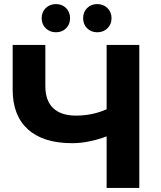

<svg xmlns="http://www.w3.org/2000/svg" viewBox="-20 -920 789 940"><path d="M662 -700V0H502V-252Q411 -219 333 -219Q192 -219 117 -286.5Q42 -354 42 -481V-700H202V-499Q202 -427 240.5 -390.5Q279 -354 352 -354Q432 -354 502 -385V-700ZM184 -831Q184 -861 204 -880.5Q224 -900 254 -900Q284 -900 303.5 -880.5Q323 -861 323 -831Q323 -801 303.5 -781.5Q284 -762 254 -762Q224 -762 204 -781.5Q184 -801 184 -831ZM387 -831Q387 -861 406.5 -880.5Q426 -900 456 -900Q486 -900 506 -880.5Q526 -861 526 -831Q526 -801 506 -781.5Q486 -762 456 -762Q426 -762 406.5 -781.5Q387 -801 387 -831Z"/></svg>

Font: Montserrat Alternates
Style: Bold
Weight: 700
Designer: Julieta Ulanovsky
Foundry: Julieta Ulanovsky
Version: Version 7.200